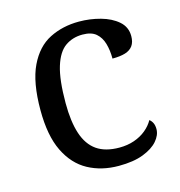

<svg xmlns="http://www.w3.org/2000/svg" viewBox="-88 -625 668 713"><g transform="rotate(-15 246.0 -268.0)"><path d="M283 10Q217 10 165.5 -18Q114 -46 84.5 -106.5Q55 -167 55 -265Q55 -372 84.5 -433.5Q114 -495 164.5 -520.5Q215 -546 278 -546Q320 -546 360 -535Q400 -524 426 -501.5Q452 -479 452 -444Q452 -421 442 -407Q432 -393 412.5 -387Q393 -381 363 -381Q363 -413 355.5 -439Q348 -465 330 -480.5Q312 -496 278 -496Q240 -496 211.5 -476Q183 -456 167.5 -406Q152 -356 152 -266Q152 -195 167.5 -148Q183 -101 216 -78Q249 -55 303 -55Q334 -55 360 -64Q386 -73 405.5 -89Q425 -105 436 -125Q444 -119 448.5 -109.5Q453 -100 453 -86Q453 -63 434 -41Q415 -19 377.5 -4.5Q340 10 283 10Z"/></g></svg>

Font: Noto Serif Tamil
Style: Italic
Weight: 400
Italic angle: -12°
Designer: Indian Type Foundry, Tom Grace, and the Monotype Design Team
Foundry: Monotype Imaging Inc.
Version: Version 2.003